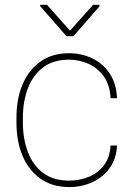

<svg xmlns="http://www.w3.org/2000/svg" viewBox="-20 -756 547 786"><path d="M263.2 -16.6Q304.7 -16.6 342 -31.5Q379.4 -46.4 404.5 -78.1Q429.7 -109.9 432.6 -160.2H459Q456.5 -106.4 429.2 -68.4Q401.9 -30.3 358.4 -10.3Q314.9 9.8 263.2 9.8Q194.8 9.8 146.5 -23.9Q98.1 -57.6 72.8 -117.2Q47.4 -176.8 47.4 -253.9V-274.4Q47.4 -352.1 72.8 -411.4Q98.1 -470.7 146.2 -504.4Q194.3 -538.1 262.2 -538.1Q313.5 -538.1 357.2 -517.3Q400.9 -496.6 428.7 -455.6Q456.5 -414.6 459 -354H432.6Q430.2 -406.7 406 -441.7Q381.8 -476.6 343.8 -494.1Q305.7 -511.7 262.2 -511.7Q197.8 -511.7 156 -479.7Q114.3 -447.8 94 -394Q73.7 -340.3 73.7 -274.4V-253.9Q73.7 -188 94 -134Q114.3 -80.1 156.2 -48.3Q198.2 -16.6 263.2 -16.6ZM172.4 -736.3 266.6 -630.4 361.3 -736.3H387.2V-730L280.8 -607.9H252L144.5 -731V-736.3Z"/></svg>

Font: Vazirmatn UI FD Thin
Style: Regular
Weight: 100
Designer: Saber Rastikerdar
Foundry: Saber Rastikerdar
Version: Version 33.003